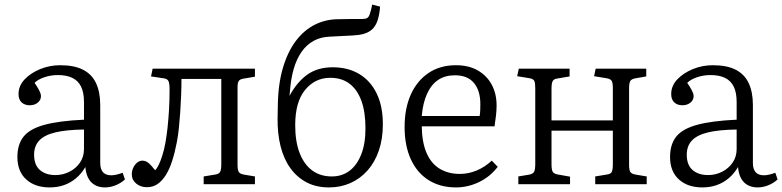

<svg xmlns="http://www.w3.org/2000/svg" viewBox="-20 -805 3418 839"><path d="M197 14Q133 14 94.5 -21Q56 -56 56 -119Q56 -174 83 -208Q110 -242 174 -259.5Q238 -277 347 -282V-359Q347 -401 334 -427Q321 -453 295.5 -465Q270 -477 233 -477Q202 -477 174 -467.5Q146 -458 131 -443Q142 -427 148 -416Q154 -405 156.5 -398Q159 -391 159 -385Q159 -368 145 -356.5Q131 -345 110 -345Q88 -345 74.5 -357.5Q61 -370 61 -394Q61 -430 87.5 -458Q114 -486 155.5 -503Q197 -520 243 -520Q305 -520 343.5 -500Q382 -480 400 -441Q418 -402 418 -346V-93Q418 -66 430 -52.5Q442 -39 466 -39Q477 -39 489.5 -42Q502 -45 516 -50L526 -21Q509 -5 485.5 4.5Q462 14 439 14Q402 14 379.5 -8Q357 -30 353 -75Q335 -45 311.5 -25.5Q288 -6 259.5 4Q231 14 197 14ZM222 -40Q255 -40 283.5 -54.5Q312 -69 329.5 -94.5Q347 -120 347 -154V-239Q270 -238 222 -226.5Q174 -215 151.5 -191Q129 -167 129 -129Q129 -84 154.5 -62Q180 -40 222 -40Z M622 13Q594 13 575 -3Q556 -19 556 -43Q556 -59 562.5 -72.5Q569 -86 579.5 -94.5Q590 -103 602 -103Q616 -103 628 -93.5Q640 -84 658 -61Q666 -69 674 -85.5Q682 -102 689 -125Q697 -149 702.5 -179.5Q708 -210 712 -246Q716 -282 718.5 -324Q721 -366 721 -413Q721 -441 716 -451Q711 -461 694 -463L640 -471L647 -505H1094V-470L1048 -462Q1030 -460 1024 -452Q1018 -444 1018 -424V-85Q1018 -62 1023.5 -53.5Q1029 -45 1046 -42L1094 -34V0H870V-34L919 -42Q936 -44 941.5 -53.5Q947 -63 947 -87V-460H773Q773 -425 771.5 -387.5Q770 -350 767.5 -313.5Q765 -277 761.5 -244Q758 -211 753 -185Q744 -138 732 -101Q720 -64 704 -39Q688 -14 668 -0.5Q648 13 622 13Z M1418 14Q1362 14 1320 -8Q1278 -30 1249 -70Q1220 -110 1206 -166Q1192 -222 1193 -289L1194 -341Q1195 -436 1216 -507.5Q1237 -579 1273 -626.5Q1309 -674 1356.5 -697.5Q1404 -721 1458 -721Q1471 -721 1485.5 -721.5Q1500 -722 1518.5 -722Q1537 -722 1561 -722Q1577 -722 1584 -726Q1591 -730 1595 -741Q1598 -749 1601.5 -762.5Q1605 -776 1606 -785L1641 -776Q1638 -740 1630 -716Q1622 -692 1607 -677.5Q1592 -663 1566 -656Q1559 -654 1548.5 -652.5Q1538 -651 1522 -650Q1506 -649 1482 -648Q1458 -647 1425 -645Q1382 -644 1350.5 -626.5Q1319 -609 1297.5 -578Q1276 -547 1263.5 -504Q1251 -461 1247 -406L1245 -386Q1278 -447 1323 -479Q1368 -511 1434 -511Q1501 -511 1550 -481.5Q1599 -452 1626 -396.5Q1653 -341 1653 -262Q1653 -198 1635.5 -147Q1618 -96 1586 -60Q1554 -24 1511 -5Q1468 14 1418 14ZM1430 -34Q1474 -34 1506.5 -58Q1539 -82 1558 -129Q1577 -176 1577 -244Q1577 -316 1559 -365Q1541 -414 1507 -439.5Q1473 -465 1423 -465Q1357 -465 1313.5 -412.5Q1270 -360 1270 -258Q1270 -186 1289.5 -136Q1309 -86 1344.5 -60Q1380 -34 1430 -34Z M1973 14Q1904 14 1853.5 -17.5Q1803 -49 1775.5 -108.5Q1748 -168 1748 -250Q1748 -331 1775 -391.5Q1802 -452 1852.5 -486Q1903 -520 1972 -520Q2028 -520 2067.5 -497.5Q2107 -475 2128.5 -435.5Q2150 -396 2150 -344Q2150 -324 2147.5 -301Q2145 -278 2141 -253H1823Q1824 -182 1844.5 -135.5Q1865 -89 1902.5 -67Q1940 -45 1989 -45Q2027 -45 2063 -60Q2099 -75 2129 -103L2155 -76Q2121 -32 2072.5 -9Q2024 14 1973 14ZM1823 -298H2076Q2078 -311 2078.5 -323Q2079 -335 2079 -350Q2079 -409 2051 -442.5Q2023 -476 1968 -476Q1925 -476 1895 -456Q1865 -436 1846.5 -396Q1828 -356 1823 -298Z M2245 0V-34L2293 -42Q2309 -45 2314 -54.5Q2319 -64 2319 -90V-418Q2319 -442 2315 -451Q2311 -460 2295 -463L2240 -472L2247 -505H2469V-471L2416 -462Q2400 -460 2395 -450.5Q2390 -441 2390 -417V-279H2658V-420Q2658 -443 2653 -451.5Q2648 -460 2631 -463L2576 -472L2583 -505H2804V-471L2758 -463Q2740 -460 2734.5 -451.5Q2729 -443 2729 -419V-85Q2729 -62 2734.5 -53.5Q2740 -45 2758 -42L2806 -34V0H2581V-34L2630 -42Q2648 -44 2653 -53.5Q2658 -63 2658 -87V-234H2390V-87Q2390 -64 2395 -55Q2400 -46 2415 -43L2471 -33V0Z M3049 14Q2985 14 2946.5 -21Q2908 -56 2908 -119Q2908 -174 2935 -208Q2962 -242 3026 -259.5Q3090 -277 3199 -282V-359Q3199 -401 3186 -427Q3173 -453 3147.5 -465Q3122 -477 3085 -477Q3054 -477 3026 -467.5Q2998 -458 2983 -443Q2994 -427 3000 -416Q3006 -405 3008.5 -398Q3011 -391 3011 -385Q3011 -368 2997 -356.5Q2983 -345 2962 -345Q2940 -345 2926.5 -357.5Q2913 -370 2913 -394Q2913 -430 2939.5 -458Q2966 -486 3007.5 -503Q3049 -520 3095 -520Q3157 -520 3195.5 -500Q3234 -480 3252 -441Q3270 -402 3270 -346V-93Q3270 -66 3282 -52.5Q3294 -39 3318 -39Q3329 -39 3341.5 -42Q3354 -45 3368 -50L3378 -21Q3361 -5 3337.5 4.5Q3314 14 3291 14Q3254 14 3231.5 -8Q3209 -30 3205 -75Q3187 -45 3163.5 -25.5Q3140 -6 3111.5 4Q3083 14 3049 14ZM3074 -40Q3107 -40 3135.5 -54.5Q3164 -69 3181.5 -94.5Q3199 -120 3199 -154V-239Q3122 -238 3074 -226.5Q3026 -215 3003.5 -191Q2981 -167 2981 -129Q2981 -84 3006.5 -62Q3032 -40 3074 -40Z"/></svg>

Font: Literata 18pt Light
Style: Regular
Weight: 300
Designer: Latin by Veronika Burian and Jose Scaglione. Greek by Irene Vlachou. Cyrillic by Vera Evstafieva.
Foundry: TypeTogether
Version: Version 3.103;gftools[0.9.29]